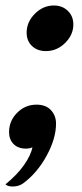

<svg xmlns="http://www.w3.org/2000/svg" viewBox="-27 -532 297 699"><path d="M70 -413Q70 -452 100 -482Q130 -512 169 -512Q200 -512 220 -492.5Q240 -473 240 -443Q240 -405 210 -375.5Q180 -346 140 -346Q109 -346 89.5 -364.5Q70 -383 70 -413ZM91 4Q83 9 67 9Q39 9 22.5 -7.5Q6 -24 6 -51Q6 -92 35.5 -121.5Q65 -151 106 -151Q140 -151 158.5 -131Q177 -111 177 -82Q177 -28 143 34.5Q109 97 58 135Q42 147 19 147Q1 147 -7 139Q36 104 61 68Q86 32 91 4Z"/></svg>

Font: K2D SemiBold
Style: Italic
Weight: 600
Italic angle: -10°
Designer: Katatrad Aksorn Co.,Ltd.
Foundry: Cadson Demak Co.,Ltd.
Version: Version 1.000; ttfautohint (v1.6)